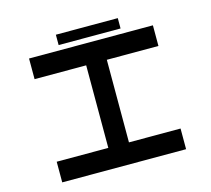

<svg xmlns="http://www.w3.org/2000/svg" viewBox="-117 -984 1233 1123"><g transform="rotate(-15 500.0 -422.0)"><path d="M125 0V-125H437.5V-625H125V-750H875V-625H562.5V-125H875V0ZM687.5 -781.2H312.5V-843.8H687.5Z"/></g></svg>

Font: Xanmono
Style: Regular
Weight: 400
Designer: GGBotNet
Foundry: GGBotNet
Version: 1.00